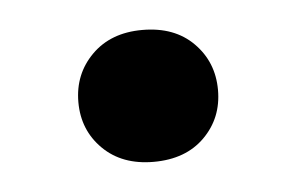

<svg xmlns="http://www.w3.org/2000/svg" viewBox="-28 -180 346 220"><g transform="rotate(-5 145.5 -70.0)"><path d="M141.6 5.4Q105.3 5.4 83.4 -16.3Q61.5 -38 61.5 -70.2Q61.5 -102.5 83.4 -124.4Q105.3 -146.3 141.6 -146.3Q178.6 -146.3 200.3 -124.4Q222.1 -102.5 222.1 -70.2Q222.1 -38 200.3 -16.3Q178.6 5.4 141.6 5.4Z"/></g></svg>

Font: Heebo
Style: Regular
Weight: 400
Designer: Oded Ezer
Foundry: Ezer Type House
Version: Version 3.100